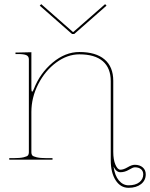

<svg xmlns="http://www.w3.org/2000/svg" viewBox="-20 -775 728 932"><path d="M180.2 -754.9 333.5 -620.1H336.4L490.2 -754.9L497.1 -747.6L340.3 -609.9H329.6L172.9 -747.6ZM531.2 33.7Q537.1 77.1 556.9 100.8Q576.7 124.5 604 124.5Q637.7 124.5 656.5 109.6Q675.3 94.7 675.3 71.3Q675.3 55.7 664.6 46.4Q653.8 37.1 634.3 37.1Q625.5 37.1 605.7 49.1Q585.9 61 564.5 61Q544.4 61 531.2 33.7ZM55.2 -520H67.4L132.3 -521.5V-345.7Q132.3 -330.1 136.2 -330.1Q139.2 -330.1 144 -342.3Q174.3 -419.9 235.6 -471.2Q296.9 -522.5 365.2 -522.5Q445.3 -522.5 487.5 -486.6Q529.8 -450.7 529.8 -382.3V-38.1Q529.8 0 540.3 24.4Q550.8 48.8 564.5 48.8Q579.6 48.8 599.6 36.9Q619.6 24.9 634.3 24.9Q658.2 24.9 672.9 37.6Q687.5 50.3 687.5 71.3Q687.5 100.6 664.6 118.7Q641.6 136.7 604 136.7Q564.9 136.7 541.3 99.9Q517.6 63 517.6 2.4V-380.9Q517.6 -444.8 479 -478Q440.4 -511.2 365.2 -511.2Q307.1 -511.2 253.2 -471.7Q199.2 -432.1 165.8 -366.9Q132.3 -301.8 132.3 -231V-35.2Q132.3 -26.4 136.5 -21Q140.6 -15.6 158 -11.5Q175.3 -7.3 207.5 -7.3H234.9V0H24.9V-7.3H44.9Q77.1 -7.3 94.5 -11.5Q111.8 -15.6 116 -21Q120.1 -26.4 120.1 -35.2V-487.3Q120.1 -501.5 108.2 -507.1Q96.2 -512.7 67.4 -512.7H55.2Z"/></svg>

Font: ZnikomitNo24
Style: Thin
Weight: 300
Designer: gluk
Foundry: gluk
Version: Version 0.55